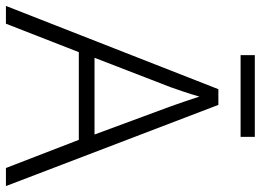

<svg xmlns="http://www.w3.org/2000/svg" viewBox="-136 -744 880 648"><g transform="rotate(90 304.0 -420.0)"><path d="M442 -840H166V-792H442ZM547 0H608L334 -717H281L0 0H60L156 -246H452ZM339 -556 434 -299H175L274 -555C283 -580 296 -618 306 -653C316 -622 332 -575 339 -556Z"/></g></svg>

Font: Noto Sans Malayalam Light
Style: Regular
Weight: 300
Designer: Jelle Bosma - Monotype Design Team
Foundry: Monotype Imaging Inc.
Version: Version 2.104